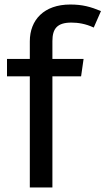

<svg xmlns="http://www.w3.org/2000/svg" viewBox="-20 -830 467 850"><path d="M296 -730C325 -730 359 -725 395 -708L427 -781C381 -800 345 -810 291 -810C175 -810 112 -742 112 -647V-569H11V-492H112V0H212V-492H339L350 -569H212V-648C212 -703 233 -730 296 -730Z"/></svg>

Font: Glow Sans SC Normal Medium
Style: Regular
Weight: 600
Designer: Ryoko NISHIZUKA (kana, bopomofo & ideographs); Paul D. Hunt (Latin, Greek & Cyrillic); Sandoll Communications, Soo-young
Version: Version 0.93